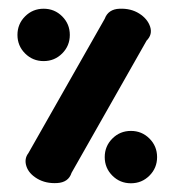

<svg xmlns="http://www.w3.org/2000/svg" viewBox="-20 -420 400 440"><path d="M220 -377Q228 -399 254 -400Q280 -401 299 -389Q318 -377 324 -359Q330 -341 316 -327L144 -24Q137 -2 111 -0.5Q85 1 65.5 -10.5Q46 -22 40.5 -39Q35 -56 45 -69ZM37.5 -382.5Q55 -400 80 -400Q105 -400 122.5 -382.5Q140 -365 140 -340Q140 -315 122.5 -297.5Q105 -280 80 -280Q55 -280 37.5 -297.5Q20 -315 20 -340Q20 -365 37.5 -382.5ZM237.5 -102.5Q255 -120 280 -120Q305 -120 322.5 -102.5Q340 -85 340 -60Q340 -35 322.5 -17.5Q305 0 280 0Q255 0 237.5 -17.5Q220 -35 220 -60Q220 -85 237.5 -102.5Z"/></svg>

Font: SOV_ThonBuri
Style: Book
Weight: 400
Version: Version 1.00